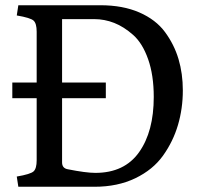

<svg xmlns="http://www.w3.org/2000/svg" viewBox="-20 -713 753 733"><path d="M27 -338V-398H120V-592Q120 -623 108.5 -634Q97 -645 44 -654L50 -693H363Q449 -693 512 -665.5Q575 -638 610 -590.5Q645 -543 661.5 -487.5Q678 -432 678 -368Q678 -299 659.5 -236Q641 -173 602.5 -119Q564 -65 496.5 -32.5Q429 0 341 0H50L44 -39Q97 -48 108.5 -59Q120 -70 120 -101V-338ZM238 -67Q308 -53 344 -53Q455 -53 511 -132Q567 -211 567 -343Q567 -426 545.5 -487Q524 -548 488.5 -579.5Q453 -611 416 -625.5Q379 -640 340 -640H217V-398H384V-338H217V-93Q217 -71 238 -67Z"/></svg>

Font: Poly
Style: Regular
Weight: 400
Designer: Jos Nicols Silva Schwarzenberg
Foundry: Jose Nicolas Silva Schwarzenberg
Version: Version 1.001